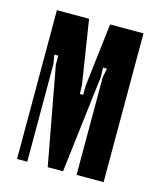

<svg xmlns="http://www.w3.org/2000/svg" viewBox="-83 -556 511 617"><g transform="rotate(15 173.0 -247.5)"><path d="M319 0H229V-325L235 -355H222L223 -325L184 0H133L73 -325V-355H60L65 -325V0H31V-495H138L171 -284L172 -254H183V-284L208 -495H319Z"/></g></svg>

Font: Moniqa ExtBd Cond Paragraph
Style: Regular
Weight: 800
Width: 3
Designer: Rajesh Rajput
Foundry: Rajesh Rajput
Version: Version 1.000